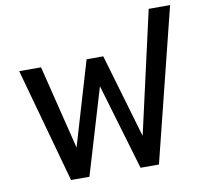

<svg xmlns="http://www.w3.org/2000/svg" viewBox="-79 -799 931 884"><g transform="rotate(-10 386.0 -357.0)"><path d="M35 -535H137L234 -143L350 -535H428L543 -143L672 -714H772L594 0H508L389 -402L269 0H183Z"/></g></svg>

Font: Prompt
Style: Regular
Weight: 400
Designer: Katatrad Team
Foundry: CadsonDemak
Version: Version 1.001